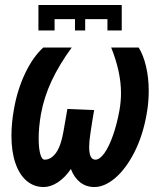

<svg xmlns="http://www.w3.org/2000/svg" viewBox="-20 -737 640 772"><path d="M134.5 -717H469.5V-614.5H412V-660H322.5V-614.5H281.5V-660H199.5V-614.5H134.5ZM26 -191Q26 -242.5 36 -297.5Q49.5 -375.5 80.8 -441.5Q112 -507.5 154 -546H268.5Q219 -478.5 188 -412.8Q157 -347 144.5 -277.5Q135.5 -225 135.5 -180Q135.5 -141.5 141.8 -118.2Q148 -95 159.5 -95Q185 -95 205 -122.2Q225 -149.5 235 -207.5L251 -299L358.5 -294.5Q350.5 -249 343.5 -200.5Q338.5 -168.5 338.5 -145.5Q338.5 -95 363.5 -95Q381 -95 399.8 -121.2Q418.5 -147.5 434.5 -193.2Q450.5 -239 460.5 -294.5Q466.5 -329 466.5 -363Q466.5 -448 427 -546H537.5Q556.5 -515.5 567.2 -470Q578 -424.5 578 -371.5Q578 -325.5 570 -280.5Q555 -193.5 521 -126.2Q487 -59 444 -22Q401 15 359.5 15Q326.5 15 302.2 -4Q278 -23 265 -57.5Q242 -23.5 213 -4.2Q184 15 155.5 15Q116.5 15 87.2 -9.8Q58 -34.5 42 -81Q26 -127.5 26 -191Z"/></svg>

Font: JuliaMono
Style: Bold Italic
Weight: 700
Italic angle: -9°
Monospace: yes
Designer: cormullion
Foundry: corm
Version: Version 0.057; ttfautohint (v1.8.4)